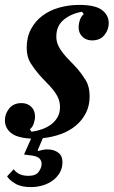

<svg xmlns="http://www.w3.org/2000/svg" viewBox="-34 -554 464 784"><path d="M92 210Q52 210 28 195.5Q4 181 -5 166L22 137Q41 164 82 164Q112 164 124 147.5Q136 131 136 115Q136 102 126.5 92.5Q117 83 88 80L64 77L93 12Q35 9 10.5 -11.5Q-14 -32 -14 -63Q-14 -89 3.5 -111Q21 -133 54 -133Q78 -133 93.5 -118Q109 -103 109 -79Q109 -65 104 -50Q99 -35 88 -26L95 -16Q117 -19 138 -26.5Q159 -34 175 -46Q191 -58 201 -75.5Q211 -93 211 -116Q211 -137 203.5 -154Q196 -171 183.5 -186.5Q171 -202 156 -217Q141 -232 126 -249Q106 -272 90.5 -297Q75 -322 75 -359Q75 -402 92.5 -435Q110 -468 139.5 -490Q169 -512 208 -523Q247 -534 289 -534Q355 -534 382.5 -513Q410 -492 410 -459Q410 -433 392.5 -411Q375 -389 342 -389Q318 -389 302.5 -404Q287 -419 287 -443Q287 -457 292 -472Q297 -487 308 -496L301 -506Q258 -499 227 -474Q196 -449 196 -405Q196 -384 204 -367.5Q212 -351 224.5 -335.5Q237 -320 252.5 -304.5Q268 -289 284 -271Q301 -251 316.5 -225.5Q332 -200 332 -161Q332 -122 316.5 -92Q301 -62 275 -40.5Q249 -19 214.5 -6.5Q180 6 141 10L120 59L122 63Q142 56 159 56Q186 56 203.5 69Q221 82 221 108Q221 132 210.5 150.5Q200 169 182 182.5Q164 196 140.5 203Q117 210 92 210Z"/></svg>

Font: IBM Plex Serif SemiBold
Style: Italic
Weight: 600
Italic angle: -14°
Designer: Mike Abbink, Paul van der Laan, Pieter van Rosmalen
Foundry: Bold Monday
Version: Version 2.5